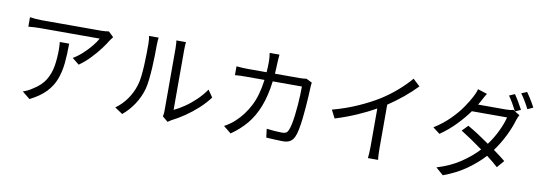

<svg xmlns="http://www.w3.org/2000/svg" viewBox="-65 -1296 5129 1815"><g transform="rotate(10 2500.0 -389.0)"><path d="M655 -364 589 -417Q635 -444 679 -484.5Q723 -525 757.5 -567.5Q792 -610 808 -641Q791 -641 745.5 -641Q700 -641 639.5 -641Q579 -641 514 -641Q449 -641 390.5 -641Q332 -641 291 -641Q250 -641 238 -641Q183 -641 124 -635V-726Q150 -722 180 -719.5Q210 -717 238 -717Q250 -717 292.5 -717Q335 -717 394.5 -717Q454 -717 520.5 -717Q587 -717 647.5 -717Q708 -717 752.5 -717Q797 -717 812 -717Q826 -717 848.5 -719Q871 -721 882 -723L931 -676Q926 -669 917.5 -658.5Q909 -648 904 -640Q884 -606 847 -556.5Q810 -507 761 -455.5Q712 -404 655 -364ZM253 37 179 -23Q200 -30 224 -41.5Q248 -53 269 -68Q347 -115 384.5 -177.5Q422 -240 434 -314.5Q446 -389 446 -472Q446 -490 445 -507.5Q444 -525 442 -544H532Q532 -442 523.5 -356.5Q515 -271 488 -199.5Q461 -128 405 -69.5Q349 -11 253 37Z M1577 23 1524 -21Q1530 -45 1530 -77Q1530 -87 1530 -121Q1530 -155 1530 -204.5Q1530 -254 1530 -312Q1530 -370 1530 -428.5Q1530 -487 1530 -538Q1530 -589 1530 -626Q1530 -663 1530 -676Q1530 -705 1528 -724.5Q1526 -744 1525 -750H1617Q1616 -744 1614.5 -724.5Q1613 -705 1613 -676Q1613 -663 1613 -626.5Q1613 -590 1613 -539.5Q1613 -489 1613 -432Q1613 -375 1613 -319Q1613 -263 1613 -215.5Q1613 -168 1613 -137Q1613 -106 1613 -99Q1659 -120 1712 -156Q1765 -192 1816 -240.5Q1867 -289 1905 -345L1952 -277Q1909 -219 1851.5 -166.5Q1794 -114 1731.5 -71.5Q1669 -29 1611 0Q1599 7 1590.5 12.5Q1582 18 1577 23ZM1141 24 1066 -26Q1129 -71 1173.5 -135Q1218 -199 1240 -272Q1251 -306 1257 -357Q1263 -408 1266 -465.5Q1269 -523 1269.5 -577.5Q1270 -632 1270 -674Q1270 -697 1268 -714Q1266 -731 1263 -747H1355Q1354 -738 1352 -718Q1350 -698 1350 -675Q1350 -633 1349 -576Q1348 -519 1344.5 -458Q1341 -397 1335 -342.5Q1329 -288 1319 -250Q1297 -170 1250.5 -99Q1204 -28 1141 24Z M2182 27 2109 -32Q2133 -45 2161.5 -64.5Q2190 -84 2212 -106Q2286 -174 2338 -273.5Q2390 -373 2410 -527H2242Q2213 -527 2183 -526.5Q2153 -526 2127 -523V-608Q2153 -605 2183 -603.5Q2213 -602 2241 -602H2417Q2419 -626 2420 -651.5Q2421 -677 2421 -704Q2421 -721 2419 -745Q2417 -769 2414 -787H2508Q2506 -770 2504.5 -746.5Q2503 -723 2502 -705Q2501 -678 2500 -652.5Q2499 -627 2497 -602H2735Q2755 -602 2770.5 -603.5Q2786 -605 2799 -607L2855 -579Q2850 -551 2850 -530Q2849 -501 2846.5 -452.5Q2844 -404 2839.5 -346.5Q2835 -289 2828.5 -231Q2822 -173 2812.5 -124.5Q2803 -76 2789 -47Q2774 -16 2748.5 -1Q2723 14 2682 14Q2644 14 2602 11.5Q2560 9 2521 7L2511 -76Q2552 -71 2590.5 -68Q2629 -65 2660 -65Q2682 -65 2696 -72Q2710 -79 2718 -98Q2729 -121 2737.5 -161Q2746 -201 2752 -250.5Q2758 -300 2762 -351.5Q2766 -403 2767.5 -449Q2769 -495 2769 -527H2489Q2471 -384 2430.5 -281Q2390 -178 2328 -104.5Q2266 -31 2182 27Z M3501 31Q3503 17 3505 -15.5Q3507 -48 3507 -76V-446Q3428 -401 3329 -358Q3230 -315 3126 -283L3086 -361Q3216 -396 3328 -446Q3440 -496 3523 -548Q3601 -597 3672.5 -659Q3744 -721 3796 -783L3863 -721Q3748 -601 3593 -498V-76Q3593 -48 3594.5 -16Q3596 16 3599 31Z M4226 68 4154 5Q4281 -33 4377.5 -97.5Q4474 -162 4541 -235Q4488 -274 4432.5 -311.5Q4377 -349 4329 -379L4383 -435Q4433 -407 4487.5 -371.5Q4542 -336 4594 -299Q4643 -365 4679 -440Q4715 -515 4730 -576H4392Q4344 -509 4277.5 -439.5Q4211 -370 4127 -312L4060 -363Q4146 -417 4209.5 -480.5Q4273 -544 4315.5 -605.5Q4358 -667 4381 -712Q4389 -726 4399 -749Q4409 -772 4413 -791L4504 -762Q4491 -743 4479 -720Q4467 -697 4459 -683L4439 -648H4709Q4751 -648 4775 -657L4792 -647Q4777 -677 4754.5 -716Q4732 -755 4712 -783L4765 -806Q4784 -779 4807.5 -739.5Q4831 -700 4847 -669L4794 -645L4841 -617Q4827 -592 4818 -564Q4798 -494 4757.5 -411.5Q4717 -329 4661 -252Q4693 -229 4722 -207Q4751 -185 4775 -165L4716 -96Q4694 -116 4666.5 -139Q4639 -162 4607 -186Q4540 -112 4446.5 -45.5Q4353 21 4226 68ZM4905 -686Q4889 -719 4866 -757.5Q4843 -796 4822 -824L4875 -846Q4888 -828 4904 -803Q4920 -778 4934.5 -753.5Q4949 -729 4958 -710Z"/></g></svg>

Font: Chocolate Classical Sans
Style: Regular
Weight: 400
Designer: 田海東、宇文滿月
Foundry: Moonlit Owen
Version: Version 1.001